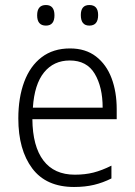

<svg xmlns="http://www.w3.org/2000/svg" viewBox="-20 -801 536 765"><path d="M259 -608Q321 -608 362.5 -576Q404 -544 424.5 -489.5Q445 -435 445 -366V-326H109Q110 -218 153 -161.5Q196 -105 278 -105Q319 -105 352.5 -113.5Q386 -122 424 -141V-90Q390 -73 354.5 -64.5Q319 -56 275 -56Q164 -56 108.5 -130Q53 -204 53 -329Q53 -412 76.5 -475Q100 -538 146 -573Q192 -608 259 -608ZM258 -560Q194 -560 155.5 -512.5Q117 -465 111 -372H389Q389 -454 357.5 -507Q326 -560 258 -560ZM128 -740Q128 -781 163 -781Q197 -781 197 -740Q197 -699 163 -699Q128 -699 128 -740ZM302 -741Q302 -781 336 -781Q371 -781 371 -741Q371 -699 336 -699Q302 -699 302 -741Z"/></svg>

Font: Noto Sans Malayalam UI SemiCondensed Light
Style: Regular
Weight: 300
Width: 4
Designer: Jelle Bosma - Monotype Design Team
Foundry: Monotype Imaging Inc.
Version: Version 2.104; ttfautohint (v1.8.4.7-5d5b)